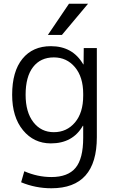

<svg xmlns="http://www.w3.org/2000/svg" viewBox="-20 -777 613 1027"><path d="M451 -757 311 -590H236L349 -757ZM117 -270Q117 -177 158.5 -123.5Q200 -70 268 -70Q337 -70 381 -122Q425 -174 425 -265V-275Q425 -365 381 -417.5Q337 -470 268 -470Q197 -470 157 -418.5Q117 -367 117 -270ZM45 -270Q45 -395 100 -462.5Q155 -530 252 -530Q369 -530 425 -433H427L428 -520H498V-43Q498 230 255 230Q170 230 93 198L110 139Q181 170 255 170Q343 170 384 121Q425 72 425 -40V-104H423Q369 -10 252 -10Q161 -10 103 -80.5Q45 -151 45 -270Z"/></svg>

Font: Mplus 1p
Style: Regular
Weight: 400
Version: Version 1.061